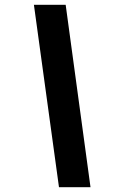

<svg xmlns="http://www.w3.org/2000/svg" viewBox="-20 -754 474 804"><path d="M227 30 122 -734H255L359 30Z"/></svg>

Font: CBA Beacon Sans Extra Bold
Style: Italic
Weight: 800
Italic angle: -13°
Designer: Wei Huang
Foundry: Wei Huang
Version: Version 1.002